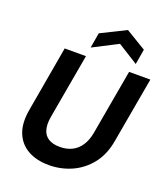

<svg xmlns="http://www.w3.org/2000/svg" viewBox="-167 -1058 1039 1188"><g transform="rotate(20 352.0 -464.5)"><path d="M294 12Q213 12 155.5 -20Q98 -52 73 -115Q48 -178 65 -271L140 -700H280L204 -270Q196 -220 206 -186Q216 -152 244.5 -134.5Q273 -117 319 -117Q364 -117 398.5 -134Q433 -151 456 -185.5Q479 -220 488 -270L564 -700H704L628 -271Q612 -175 562 -112.5Q512 -50 442 -19Q372 12 294 12ZM289 -760 306 -860 469 -941 603 -860 586 -760 452 -844Z"/></g></svg>

Font: DM Sans 11pt ExtraBold
Style: Italic
Weight: 800
Italic angle: -10°
Version: Version 4.004;gftools[0.9.30]